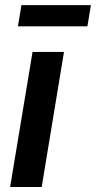

<svg xmlns="http://www.w3.org/2000/svg" viewBox="-20 -749 384 769"><path d="M20.5 0 110.4 -541H236.3L147 0ZM344.2 -728.5 330.1 -643.6H51.8L65.9 -728.5Z"/></svg>

Font: Inter 17pt SemiBold
Style: Italic
Weight: 600
Italic angle: -9.3988°
Version: Version 4.001;git-66647c0bb